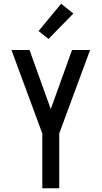

<svg xmlns="http://www.w3.org/2000/svg" viewBox="-20 -1001 540 1021"><path d="M205 0V-291L41 -735H137L250 -421L363 -735H459L295 -291V0ZM238 -794 185 -836 305 -981 370 -929Z"/></svg>

Font: Iosevka Bendy Medium
Style: Regular
Weight: 500
Monospace: yes
Designer: Belleve Invis
Foundry: Belleve Invis
Version: Version 30.1.2